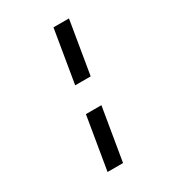

<svg xmlns="http://www.w3.org/2000/svg" viewBox="-212 -877 1023 1132"><g transform="rotate(-30 300.0 -311.0)"><path d="M377.5 -399.9 437.5 -759.9H332L272 -399.9ZM181.8 138.1H287.3L347.3 -221.2H241.8Z"/></g></svg>

Font: Margiela Mono Italic SmBold It
Style: Regular
Weight: 600
Designer: Mike Abbink, Paul van der Laan, Pieter van Rosmalen
Foundry: Bold Monday
Version: Version 2.003 2021